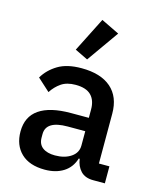

<svg xmlns="http://www.w3.org/2000/svg" viewBox="-120 -877 788 971"><g transform="rotate(15 274.5 -391.5)"><path d="M459 0Q416 0 393 -24.5Q370 -49 365 -87H360Q345 -38 305 -13Q265 12 208 12Q127 12 83.5 -30Q40 -72 40 -143Q40 -221 96.5 -260Q153 -299 262 -299H356V-343Q356 -391 330 -417Q304 -443 249 -443Q203 -443 174 -423Q145 -403 125 -372L60 -431Q86 -475 133 -503.5Q180 -532 256 -532Q357 -532 411 -485Q465 -438 465 -350V-89H520V0ZM239 -71Q290 -71 323 -93.5Q356 -116 356 -154V-229H264Q151 -229 151 -159V-141Q151 -106 174.5 -88.5Q198 -71 239 -71ZM271 -582 203 -615 294 -795 389 -749Z"/></g></svg>

Font: IBM Plex Thai Medium
Style: Regular
Weight: 500
Designer: Mike Abbink, Paul van der Laan, Pieter van Rosmalen, Ben Mitchell, Mark Frömberg
Foundry: Bold Monday
Version: Version 1.0